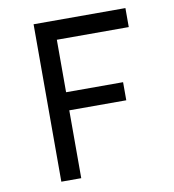

<svg xmlns="http://www.w3.org/2000/svg" viewBox="-79 -766 758 836"><g transform="rotate(-10 300.0 -348.0)"><path d="M213 -612V-380H465V-300H213V0H125V-696H531V-612Z"/></g></svg>

Font: AmikoRegular
Style: Regular
Weight: 400
Designer: Pablo Impallari, Rodrigo Fuenzalida, Andres Torresi
Foundry: Impallari Type
Version: Version 1.000; ttfautohint (v1.3)